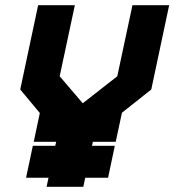

<svg xmlns="http://www.w3.org/2000/svg" viewBox="-20 -720 672 740"><path d="M159.5 0 167 -35H80.5L106.5 -158H193L196.5 -173.5H110L133.5 -284.5L58 -375L127 -700H268.5L210 -426L299 -322L432 -426L490.5 -700H632L563 -375L450 -285.5L426 -173.5H338L334.5 -158H422.5L396.5 -35H308.5L301 0ZM242.5 -61 250.5 -97.5H347.5H250.5L278.5 -231H375.5H278.5L497 -397L548 -638L497 -397L278.5 -231L132 -397L183 -638L132 -397L278.5 -231H183.5H278.5L250.5 -97.5H155.5H250.5Z"/></svg>

Font: Tourney Black
Style: Italic
Weight: 900
Italic angle: -12°
Version: Version 1.015